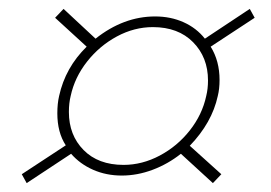

<svg xmlns="http://www.w3.org/2000/svg" viewBox="-20 -485 609 432"><path d="M29 -93 128 -158Q109 -187 109 -230Q109 -252 113 -269Q127 -333 175 -380L104 -445L123 -465L195 -398Q258 -448 329 -448Q364 -448 393 -435Q422 -422 441 -398L542 -465L553 -445L454 -380Q474 -348 474 -305Q474 -285 470 -269Q457 -209 407 -157L478 -93L459 -73L387 -139Q358 -116 323.5 -103Q289 -90 254 -90Q219 -90 189.5 -103Q160 -116 140 -139L40 -73ZM444 -269Q448 -285 448 -304Q448 -356 414.5 -390Q381 -424 324 -424Q282 -424 243 -403Q204 -382 176 -346.5Q148 -311 139 -269Q135 -253 135 -233Q135 -181 168 -147.5Q201 -114 258 -114Q300 -114 339.5 -135Q379 -156 407 -191.5Q435 -227 444 -269Z"/></svg>

Font: Prompt Thin
Style: Italic
Weight: 250
Italic angle: -12°
Designer: Katatrad Team
Foundry: CadsonDemak
Version: Version 1.001